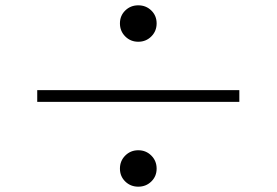

<svg xmlns="http://www.w3.org/2000/svg" viewBox="-20 -729 1040 722"><path d="M431 -641Q431 -670 451 -689.5Q471 -709 500 -709Q529 -709 549 -689.5Q569 -670 569 -641Q569 -612 549 -592Q529 -572 500 -572Q471 -572 451 -592Q431 -612 431 -641ZM880 -346H120V-390H880ZM431 -95Q431 -124 451 -144Q471 -164 500 -164Q529 -164 549 -144Q569 -124 569 -95Q569 -66 549 -46.5Q529 -27 500 -27Q471 -27 451 -46.5Q431 -66 431 -95Z"/></svg>

Font: Noto Serif TC
Style: Regular
Weight: 400
Designer: Ryoko NISHIZUKA  (kana & ideographs); Frank Grießhammer (Latin, Greek & Cyrillic); Wenlong ZHANG  (bopomofo); Sandoll Co
Foundry: Adobe
Version: Version 2.003-H1;hotconv 1.1.1;makeotfexe 2.6.0